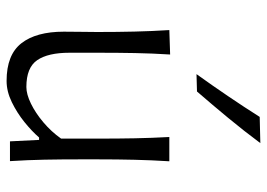

<svg xmlns="http://www.w3.org/2000/svg" viewBox="-136 -682 829 597"><g transform="rotate(90 278.5 -383.5)"><path d="M231.5 10.5Q150.5 10.5 114.5 -35.5Q78.5 -81.5 78.5 -167.5Q78.5 -200 79 -224.2Q79.5 -248.5 79.5 -271.5Q79.5 -334.5 78.2 -387.2Q77 -440 73.5 -495.5L149.5 -498Q146 -442.5 145 -389.2Q144 -336 144 -276.5V-185Q144 -118.5 167 -84.8Q190 -51 250.5 -51Q273 -51 302.2 -65.2Q331.5 -79.5 360.5 -104Q389.5 -128.5 411 -159V-276.5Q411 -336 410 -388Q409 -440 406 -495.5H481.5Q478 -440 476.8 -387.2Q475.5 -334.5 475.5 -271.5V-219.5Q475.5 -158.5 476.5 -107Q477.5 -55.5 481 0H419.5L415 -90.5H407.5Q388.5 -68.5 359.8 -45.2Q331 -22 297.8 -5.8Q264.5 10.5 231.5 10.5ZM210.5 -580Q246 -629.5 279.2 -678.5Q312.5 -727.5 343.5 -776.5L425 -778.5Q387.5 -728 347 -679Q306.5 -630 264.5 -581.5Z"/></g></svg>

Font: Commissioner Flair Light
Style: Regular
Weight: 300
Designer: Kostas Bartsokas
Foundry: Kostas Bartsokas
Version: Version 1.000; ttfautohint (v1.8.3)